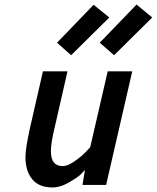

<svg xmlns="http://www.w3.org/2000/svg" viewBox="-20 -814 690 845"><path d="M482 -571 419 -626 581 -794 650 -737ZM293 -571 231 -626 392 -793 461 -737ZM212 11Q151 11 121.5 -25.5Q92 -62 92 -123Q92 -160 112 -251L169 -500H277L222 -259Q204 -187 204 -148Q204 -83 256 -83Q277 -83 307 -103.5Q337 -124 357 -145L377 -166L454 -500H562L447 0H343L354 -66Q346 -57 333 -44.5Q320 -32 282.5 -10.5Q245 11 212 11Z"/></svg>

Font: Titillium Web SemiBold
Style: Italic
Weight: 600
Italic angle: -13°
Version: Version 1.002;PS 57.000;hotconv 1.0.70;makeotf.lib2.5.55311